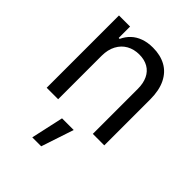

<svg xmlns="http://www.w3.org/2000/svg" viewBox="-220 -649 996 996"><g transform="rotate(45 278.5 -151.0)"><path d="M151.2 0H67V-530.4H148.5V-446.8H155.4Q168.2 -474.8 189.4 -495Q210.6 -515.2 240.8 -526.2Q271.1 -537.3 310.1 -537.3Q364.6 -537.3 405 -515.2Q445.4 -493.1 467.5 -448Q489.6 -403 489.6 -337V0H405.4V-330.8Q405.4 -371.5 391.2 -401.2Q377.1 -430.9 349.8 -446.5Q322.5 -462 285.2 -462Q246.2 -462 216 -445.1Q185.8 -428.2 168.5 -395.7Q151.2 -363.3 151.2 -318.4ZM235.5 55.9H321.1L261.7 234.8H196.1Z"/></g></svg>

Font: Pretendard Variable
Style: Regular
Weight: 400
Designer: Base glyphs from Inter by Rasmus Andersson; Hangul glyphs from Noto Sans CJK(Source Han Sans) by Jang Soo-young and Kang
Foundry: Kil Hyung-jin
Version: Version 1.100;FEAKit 1.0